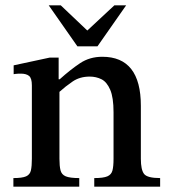

<svg xmlns="http://www.w3.org/2000/svg" viewBox="-20 -697 638 717"><path d="M578 0H332V-32Q366 -32 381 -38.5Q396 -45 400 -60.5Q404 -76 404 -104V-278Q404 -333 391.5 -362Q379 -391 359 -401Q339 -411 315 -411Q278 -411 251 -392.5Q224 -374 202 -354V-104Q202 -77 206 -61Q210 -45 225.5 -38.5Q241 -32 276 -32V0H30V-32Q63 -32 77.5 -38.5Q92 -45 95.5 -61Q99 -77 99 -104V-378Q99 -405 88.5 -413.5Q78 -422 58 -422Q45 -422 38 -421Q31 -420 31 -420V-453L166 -482H199V-401H203Q243 -437 279 -461Q315 -485 362 -485Q506 -485 506 -302V-104Q506 -63 518 -47.5Q530 -32 578 -32ZM344 -524H269L162 -677H207L306 -583L407 -677H451Z"/></svg>

Font: STIX Two Text Medium
Style: Regular
Weight: 500
Designer: Ross Mills, John Hudson & Paul Hanslow, Tiro Typeworks Ltd; with prior portions MicroPress Inc., and Coen Hoffman.
Foundry: Tiro Typeworks Ltd
Version: Version 2.13 b171